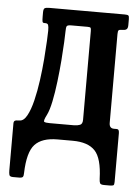

<svg xmlns="http://www.w3.org/2000/svg" viewBox="-51 -560 559 766"><g transform="rotate(5 229.0 -177.5)"><path d="M395.5 -440V-84Q395.5 -62 414.5 -62H424.5Q431.5 -62 433.5 -57.5Q435.5 -53 435.5 -46V149.5Q435.5 160.5 431.8 162.8Q428 165 416.5 165H394.5Q381 165 378.2 159.2Q375.5 153.5 375 141.5Q372.5 60 344.2 30Q316 0 254.5 0H194Q131.5 0 103.2 30.8Q75 61.5 72.5 144.5Q72.5 156 69.5 160.5Q66.5 165 53.5 165H30Q17 165 15 157.8Q13 150.5 13 139.5V-48Q13 -56 17.2 -59Q21.5 -62 36 -62Q53 -62 66 -85.8Q79 -109.5 88.2 -147.5Q97.5 -185.5 103.5 -229.8Q109.5 -274 112.8 -315.5Q116 -357 117.5 -387.5Q119 -418 119 -428.5Q119 -445.5 116.5 -451.8Q114 -458 104.5 -458H100.5Q95 -458 93.5 -462.5Q92 -467 92 -483V-500Q92 -514.5 97.8 -517.2Q103.5 -520 117 -520H417.5Q429 -520 432.2 -517.2Q435.5 -514.5 435.5 -503V-479Q435.5 -466 430 -462Q424.5 -458 415.5 -458H414.5Q402.5 -458 399 -455.2Q395.5 -452.5 395.5 -440ZM209 -458Q194 -458 191 -453.2Q188 -448.5 188 -432Q188 -421 186.5 -389.2Q185 -357.5 181.8 -315.5Q178.5 -273.5 173.2 -229.8Q168 -186 160.5 -149.8Q153 -113.5 143.5 -94.5Q130 -68.5 135.2 -65.2Q140.5 -62 157 -62H254.5Q268 -62 278.2 -66Q288.5 -70 288.5 -87V-441Q288.5 -451 286.8 -454.5Q285 -458 275 -458Z"/></g></svg>

Font: Besley* Condensed Medium
Style: Regular
Weight: 500
Width: 3
Designer: Owen Earl
Foundry: indestructible type*
Version: Version 3.000; ttfautohint (v1.8.3)